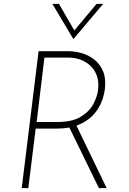

<svg xmlns="http://www.w3.org/2000/svg" viewBox="-20 -970 665 990"><path d="M332 -706Q367 -706 403 -695.5Q439 -685 468 -661.5Q497 -638 512 -601Q527 -564 521 -512Q516 -473 500 -436.5Q484 -400 454.5 -371Q425 -342 380.5 -324.5Q336 -307 275 -307H164L126 0H92L179 -706ZM276 -341Q351 -341 395.5 -367.5Q440 -394 461 -433Q482 -472 486 -510Q490 -545 481 -574.5Q472 -604 451 -626Q430 -648 399.5 -660.5Q369 -673 331 -673H209L169 -341ZM371 -329 530 0H490L330 -328ZM284 -950 369 -803 354 -802 478 -950H512L359 -769H358L250 -950Z"/></svg>

Font: Josefin Sans ExtraLight
Style: Italic
Weight: 250
Italic angle: -7°
Designer: Santiago Orozco
Foundry: Typemade
Version: Version 2.000